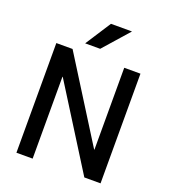

<svg xmlns="http://www.w3.org/2000/svg" viewBox="-168 -1080 1060 1201"><g transform="rotate(20 362.0 -480.0)"><path d="M362 -960H502L352 -790H252ZM82 0V-730H190L532 -185H534V-730H642V0H534L192 -545H190V0Z"/></g></svg>

Font: M PLUS 1p Medium
Style: Regular
Weight: 500
Version: Version 1.062